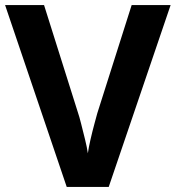

<svg xmlns="http://www.w3.org/2000/svg" viewBox="-20 -734 690 754"><path d="M650 -714 407 0H242L0 -714H153L287 -289Q291 -278 298.5 -248.5Q306 -219 314 -186.5Q322 -154 325 -132Q328 -154 335.5 -186.5Q343 -219 351 -248.5Q359 -278 362 -289L497 -714Z"/></svg>

Font: Noto Sans Hanifi Rohingya
Style: Bold
Weight: 700
Designer: Monotype Design Team and DaltonMaag
Foundry: Google LLC
Version: Version 2.102; ttfautohint (v1.8.4.7-5d5b)